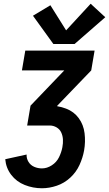

<svg xmlns="http://www.w3.org/2000/svg" viewBox="-20 -1005 582 1025"><path d="M204 0Q156 0 112 -17.5Q68 -35 40 -71.5Q12 -108 8 -155L122 -180Q121 -159 132 -141Q143 -123 162.5 -114.5Q182 -106 204 -106Q231 -106 256.5 -122.5Q282 -139 295 -165.5Q308 -192 313 -219Q317 -240 316 -260Q315 -280 307 -297.5Q299 -315 282 -325Q265 -335 245 -335H125L143 -441L323 -629H97L115 -735H485L467 -629L286 -441L285 -438Q310 -434 333 -425Q375 -409 400.5 -374Q426 -339 431.5 -293.5Q437 -248 429 -202Q422 -163 404.5 -124.5Q387 -86 355 -56.5Q323 -27 283 -13.5Q243 0 204 0ZM265 -770 156 -921 249 -977 333 -843 464 -985 542 -913 378 -770Z"/></svg>

Font: Iosevka SS08
Style: Bold Italic
Weight: 700
Italic angle: -10°
Monospace: yes
Designer: Belleve Invis
Foundry: Belleve Invis
Version: 2.1.0; ttfautohint (v1.8.2)